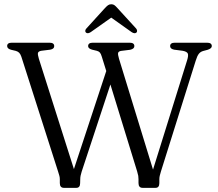

<svg xmlns="http://www.w3.org/2000/svg" viewBox="-20 -906 1052 926"><path d="M800.5 -683.5Q800.5 -700 823 -700H979Q1001.5 -700 1001.5 -683.5Q1001.5 -672.5 982 -666L959.5 -660Q947 -656.5 939 -646.5Q931 -636.5 924 -613.5L756 -78.5Q752.5 -67 750.5 -58.5Q748.5 -50 748.5 -41.5V-23Q748.5 0 730 0H668Q648 0 648 -23V-41.5Q648 -50 646.8 -58Q645.5 -66 641.5 -79L512.5 -498.5L374 -78.5Q370.5 -67.5 368.8 -59Q367 -50.5 367 -41.5L366.5 -23Q366.5 0 348 0H288.5Q268.5 0 268.5 -23V-41.5Q268.5 -50 266.5 -57.5Q264.5 -65 260.5 -77.5L83 -632.5Q78.5 -645.5 72.5 -651.5Q66.5 -657.5 56.5 -660.5L33.5 -666Q14.5 -671 14.5 -684Q14.5 -700 37 -700H219Q241.5 -700 241.5 -683.5Q241.5 -670 222.5 -666.5L178.5 -661Q165.5 -658.5 163.2 -651Q161 -643.5 167.5 -622.5L336.5 -90.5L492.5 -563.5L471 -632.5Q467 -646.5 461.8 -652.5Q456.5 -658.5 447 -661L424 -666.5Q405 -672 405 -683.5Q405 -700 427.5 -700H605.5Q628 -700 628 -683.5Q628 -670.5 608 -666L564 -660.5Q552 -658.5 549.8 -651.2Q547.5 -644 554 -622.5L718 -88L882.5 -615.5Q889.5 -638 885.8 -647.5Q882 -657 861.5 -661L819.5 -666.5Q800.5 -670.5 800.5 -683.5ZM637.5 -748.5Q629 -742 615 -751L516.5 -821L417.5 -751Q403.5 -742 395 -748.5Q391.5 -751 391.2 -756.8Q391 -762.5 396.5 -768.5L486.5 -867.5Q494.5 -876 501 -880.8Q507.5 -885.5 517 -885.5Q526 -885.5 532.2 -880.8Q538.5 -876 546 -867.5L636.5 -768.5Q641.5 -762.5 641.2 -756.8Q641 -751 637.5 -748.5Z"/></svg>

Font: Fraunces 9pt S050 Light
Style: Regular
Weight: 300
Version: Version 1.000; ttfautohint (v1.8.3)